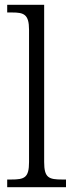

<svg xmlns="http://www.w3.org/2000/svg" viewBox="-20 -780 305 800"><path d="M10 0H255V-32H240C183 -32 164 -39 164 -105V-760H10V-728H30C79 -728 101 -721 101 -656V-105C101 -39 82 -32 26 -32H10Z"/></svg>

Font: Noto Serif Myanmar SemiCondensed Light
Style: Regular
Weight: 300
Width: 4
Designer: Ben Mitchell and the Monotype Design Team
Foundry: Monotype Imaging Inc.
Version: Version 2.106